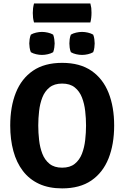

<svg xmlns="http://www.w3.org/2000/svg" viewBox="-20 -1054 706 1089"><path d="M197 -342Q197 -301.5 201.8 -259.5Q206.5 -217.5 220.2 -182Q234 -146.5 261 -124.8Q288 -103 332.5 -103Q377 -103 404 -124.8Q431 -146.5 444.8 -182Q458.5 -217.5 463.2 -259.5Q468 -301.5 468 -342Q468 -382.5 463.2 -424.2Q458.5 -466 444.8 -501.2Q431 -536.5 404 -558.2Q377 -580 332.5 -580Q288 -580 261 -558.2Q234 -536.5 220.2 -501.2Q206.5 -466 201.8 -424.2Q197 -382.5 197 -342ZM38 -342Q38 -448.5 70 -528.5Q102 -608.5 167.2 -653Q232.5 -697.5 332.5 -697.5Q433.5 -697.5 498.8 -652.5Q564 -607.5 595.8 -527.5Q627.5 -447.5 627.5 -342Q627.5 -235.5 595.5 -155.2Q563.5 -75 498.2 -30.2Q433 14.5 332.5 14.5Q257 14.5 201.5 -11.2Q146 -37 109.8 -84.5Q73.5 -132 55.8 -197.5Q38 -263 38 -342ZM445.5 -742.5Q429 -742.5 411.8 -746.5Q394.5 -750.5 382 -758Q377 -770 375.2 -784Q373.5 -798 373.5 -807.5Q373.5 -817.5 375.2 -831.5Q377 -845.5 382 -857.5Q394.5 -865 411.8 -869Q429 -873 445.5 -873Q461.5 -873 478.8 -869Q496 -865 508.5 -857.5Q513.5 -845.5 515.2 -831.5Q517 -817.5 517 -807.5Q517 -798 515.2 -784Q513.5 -770 508.5 -758Q496 -750.5 478.8 -746.5Q461.5 -742.5 445.5 -742.5ZM218 -742.5Q202 -742.5 184.8 -746.5Q167.5 -750.5 155 -758Q150 -770 148 -784Q146 -798 146 -807.5Q146 -817.5 148 -831.5Q150 -845.5 155 -857.5Q167.5 -865 184.8 -869Q202 -873 218 -873Q234 -873 251.5 -869Q269 -865 281.5 -857.5Q286 -845.5 288 -831.5Q290 -817.5 290 -807.5Q290 -798 288 -784Q286 -770 281.5 -758Q269 -750.5 251.5 -746.5Q234 -742.5 218 -742.5ZM173 -926.5Q169 -941 167.5 -953Q166 -965 166 -980.5Q166 -995 167.5 -1007Q169 -1019 173 -1034.5H492.5Q496.5 -1019 497.8 -1008.5Q499 -998 499 -982Q499 -951 492.5 -926.5Z"/></svg>

Font: Signika Negative
Style: Bold
Weight: 700
Designer: Anna Giedry
Foundry: Anna Giedry
Version: Version 2.001